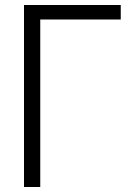

<svg xmlns="http://www.w3.org/2000/svg" viewBox="-20 -748 509 768"><path d="M76 0V-728H463V-670H141V0Z"/></svg>

Font: Murecho Light
Style: Regular
Weight: 300
Designer: Neil Summerour
Foundry: Positype
Version: Version 1.010; ttfautohint (v1.8.3)